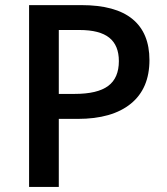

<svg xmlns="http://www.w3.org/2000/svg" viewBox="-20 -734 655 754"><path d="M566.9 -498Q566.9 -386.2 493.7 -326.7Q420.4 -267.1 285.2 -267.1H210.9V0H94.2V-713.9H299.8Q433.6 -713.9 500.2 -659.2Q566.9 -604.5 566.9 -498ZM210.9 -365.2H272.9Q362.8 -365.2 404.8 -396.5Q446.8 -427.7 446.8 -494.1Q446.8 -555.7 409.2 -585.9Q371.6 -616.2 292 -616.2H210.9Z"/></svg>

Font: f41525491657056   
Style: Regular
Weight: 600
Foundry: Ascender Corporation
Version: Version 1.10